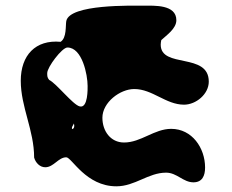

<svg xmlns="http://www.w3.org/2000/svg" viewBox="-20 -794 814 675"><path d="M213 -241C232 -241 282 -139 389 -139C455 -139 501 -187 564 -187C602 -187 624 -153 660 -153C691 -153 701 -176 701 -205C701 -274 655 -341 582 -341C522 -341 476 -293 416 -293C369 -293 340 -333 340 -380C340 -434 402 -481 452 -481C516 -481 563 -426 627 -426C669 -426 714 -463 714 -507C714 -611 545 -552 545 -637C545 -639 546 -651 547 -653C565 -670 600 -693 600 -723C600 -779 521 -774 486 -774C444 -774 225 -780 213 -720C210 -704 215 -661 193 -647C105 -655 53 -600 53 -510C53 -418 100 -336 100 -240C105 -222 120 -206 139 -206C169 -206 185 -241 213 -241ZM240 -360C240 -359 241 -354 241 -353C241 -348 241 -342 233 -340V-347C234 -349 239 -358 240 -360ZM153 -513C146 -521 146 -527 146 -537C146 -558 198 -627 217 -627C269 -627 288 -531 288 -492C288 -484 290 -412 260 -420C236 -426 179 -500 153 -513Z"/></svg>

Font: CISF Camouflage Kit
Style: Ste
Weight: 400
Designer: Robert Jablonski, Jasper
Foundry: Cannot Into Space Fonts
Version: Version 1.27